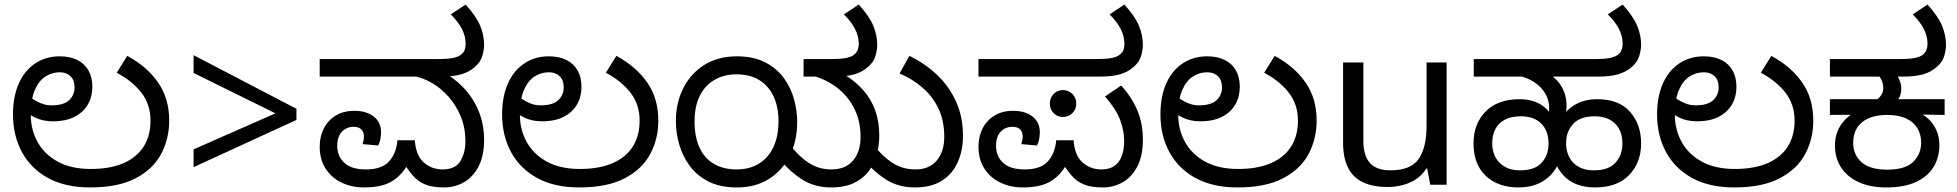

<svg xmlns="http://www.w3.org/2000/svg" viewBox="-20 -810 8583 842"><path d="M375 12Q267 12 191.5 -29Q116 -70 76.5 -142.5Q37 -215 37 -308Q37 -387 62.5 -444Q88 -501 134.5 -532Q181 -563 242 -563Q287 -563 319 -547Q351 -531 368 -501Q385 -471 385 -429Q385 -386 365.5 -352Q346 -318 307.5 -298Q269 -278 212 -278Q190 -278 171 -282Q152 -286 136.5 -293.5Q121 -301 108 -309L118 -380Q128 -373 141.5 -365.5Q155 -358 171 -353Q187 -348 206 -348Q259 -348 283 -370.5Q307 -393 307 -427Q307 -459 289 -476Q271 -493 242 -493Q209 -493 180 -475Q151 -457 133 -416Q115 -375 115 -306Q115 -241 145 -187Q175 -133 233.5 -101Q292 -69 378 -69Q462 -69 520.5 -94Q579 -119 609.5 -166.5Q640 -214 640 -281Q640 -352 600 -403.5Q560 -455 492 -491L538 -565Q625 -518 673.5 -448Q722 -378 722 -281Q722 -201 686.5 -134.5Q651 -68 574.5 -28Q498 12 375 12Z M829 -155 1188 -313 829 -490V-568L1280 -333V-284L829 -77Z M1577 12Q1521 12 1476.5 -10Q1432 -32 1407 -72Q1382 -112 1382 -167Q1382 -211 1400 -246.5Q1418 -282 1452 -303Q1486 -324 1534 -324Q1587 -324 1619 -299Q1651 -274 1651 -231Q1651 -215 1648 -199Q1645 -183 1638 -172L1570 -178Q1572 -184 1574 -193.5Q1576 -203 1576 -210Q1576 -232 1564 -243Q1552 -254 1531 -254Q1500 -254 1479.5 -232.5Q1459 -211 1459 -170Q1459 -125 1490 -96Q1521 -67 1585 -67Q1654 -67 1686 -102Q1718 -137 1723 -195H1799Q1804 -128 1838.5 -97.5Q1873 -67 1921 -67Q1977 -67 1999 -103.5Q2021 -140 2021 -191Q2021 -250 2000.5 -299.5Q1980 -349 1946 -387Q1912 -425 1871 -448Q1830 -471 1789 -477L1942 -483Q1993 -451 2029 -407Q2065 -363 2084 -310.5Q2103 -258 2103 -198Q2103 -126 2078.5 -79.5Q2054 -33 2014 -10.5Q1974 12 1928 12Q1877 12 1845 -1Q1813 -14 1791 -39.5Q1769 -65 1747 -101L1778 -105Q1752 -57 1722.5 -32Q1693 -7 1657.5 2.5Q1622 12 1577 12ZM1382 -474V-551H1892Q1946 -551 1968 -556Q1990 -561 2000 -569Q2014 -579 2018 -591.5Q2022 -604 2022 -618Q2022 -651 2006 -682.5Q1990 -714 1957 -747L2022 -790Q2069 -738 2086 -696.5Q2103 -655 2103 -612Q2103 -593 2095.5 -565.5Q2088 -538 2062 -516Q2037 -494 2002.5 -484Q1968 -474 1910 -474Z M2520 12Q2412 12 2336.5 -29Q2261 -70 2221.5 -142.5Q2182 -215 2182 -308Q2182 -387 2207.5 -444Q2233 -501 2279.5 -532Q2326 -563 2387 -563Q2432 -563 2464 -547Q2496 -531 2513 -501Q2530 -471 2530 -429Q2530 -386 2510.5 -352Q2491 -318 2452.5 -298Q2414 -278 2357 -278Q2335 -278 2316 -282Q2297 -286 2281.5 -293.5Q2266 -301 2253 -309L2263 -380Q2273 -373 2286.5 -365.5Q2300 -358 2316 -353Q2332 -348 2351 -348Q2404 -348 2428 -370.5Q2452 -393 2452 -427Q2452 -459 2434 -476Q2416 -493 2387 -493Q2354 -493 2325 -475Q2296 -457 2278 -416Q2260 -375 2260 -306Q2260 -241 2290 -187Q2320 -133 2378.5 -101Q2437 -69 2523 -69Q2607 -69 2665.5 -94Q2724 -119 2754.5 -166.5Q2785 -214 2785 -281Q2785 -352 2745 -403.5Q2705 -455 2637 -491L2683 -565Q2770 -518 2818.5 -448Q2867 -378 2867 -281Q2867 -201 2831.5 -134.5Q2796 -68 2719.5 -28Q2643 12 2520 12Z M3212 12Q3138 12 3087 -14Q3036 -40 3004.5 -83Q2973 -126 2958.5 -177Q2944 -228 2944 -279Q2944 -360 2977 -424.5Q3010 -489 3070 -526Q3130 -563 3210 -563Q3285 -563 3336 -536.5Q3387 -510 3418 -467Q3449 -424 3462.5 -373.5Q3476 -323 3476 -276Q3476 -191 3443 -126Q3410 -61 3351 -24.5Q3292 12 3212 12ZM3210 -67Q3266 -67 3307 -91.5Q3348 -116 3371 -163.5Q3394 -211 3394 -279Q3394 -340 3373 -386Q3352 -432 3311 -458Q3270 -484 3209 -484Q3157 -484 3115.5 -461Q3074 -438 3050 -392Q3026 -346 3026 -277Q3026 -209 3048 -162Q3070 -115 3111.5 -91Q3153 -67 3210 -67ZM3625 12Q3549 12 3492 -26.5Q3435 -65 3390 -123L3442 -177Q3483 -124 3527 -95.5Q3571 -67 3626 -67Q3688 -67 3721 -106Q3754 -145 3754 -210Q3754 -276 3728.5 -329.5Q3703 -383 3656.5 -421Q3610 -459 3548 -477L3686 -481Q3734 -451 3767.5 -412.5Q3801 -374 3818.5 -325Q3836 -276 3836 -215Q3836 -175 3825.5 -134.5Q3815 -94 3791 -61Q3767 -28 3726 -8Q3685 12 3625 12ZM3992 12Q3916 12 3859.5 -26.5Q3803 -65 3757 -123L3808 -177Q3850 -124 3894 -95.5Q3938 -67 3995 -67Q4055 -67 4088 -106Q4121 -145 4121 -210Q4121 -280 4096 -333Q4071 -386 4027 -424.5Q3983 -463 3925 -488L3968 -565Q4036 -532 4089 -482Q4142 -432 4172.5 -365Q4203 -298 4203 -215Q4203 -150 4180 -98.5Q4157 -47 4110.5 -17.5Q4064 12 3992 12ZM3827 -612Q3827 -593 3819.5 -565.5Q3812 -538 3786 -516Q3761 -494 3726.5 -484Q3692 -474 3634 -474H3504V-551H3616Q3670 -551 3692 -556Q3714 -561 3724 -569Q3737 -579 3741.5 -591.5Q3746 -604 3746 -618Q3746 -651 3730 -682.5Q3714 -714 3681 -747L3746 -790Q3793 -738 3810 -696.5Q3827 -655 3827 -612Z M4466 12Q4410 12 4365.5 -10Q4321 -32 4296 -72Q4271 -112 4271 -167Q4271 -211 4289 -246.5Q4307 -282 4341 -303Q4375 -324 4423 -324Q4476 -324 4508 -299Q4540 -274 4540 -231Q4540 -215 4537 -199Q4534 -183 4527 -172L4459 -178Q4461 -186 4463 -194.5Q4465 -203 4465 -210Q4465 -232 4453 -243Q4441 -254 4420 -254Q4389 -254 4368.5 -232.5Q4348 -211 4348 -170Q4348 -125 4379 -96Q4410 -67 4474 -67Q4543 -67 4575 -102Q4607 -137 4612 -195H4688Q4693 -128 4727.5 -97.5Q4762 -67 4810 -67Q4846 -67 4868 -83Q4890 -99 4900 -127.5Q4910 -156 4910 -191Q4910 -237 4892 -284.5Q4874 -332 4826 -387L4897 -435Q4943 -384 4967.5 -326.5Q4992 -269 4992 -198Q4992 -126 4967.5 -79.5Q4943 -33 4903 -10.5Q4863 12 4817 12Q4766 12 4734 -1Q4702 -14 4680 -39.5Q4658 -65 4636 -101L4667 -105Q4641 -57 4611.5 -32Q4582 -7 4546.5 2.5Q4511 12 4466 12ZM4641 -297Q4617 -297 4600.5 -314Q4584 -331 4584 -355Q4584 -381 4600.5 -398Q4617 -415 4641 -415Q4666 -415 4683 -398Q4700 -381 4700 -355Q4700 -331 4683 -314Q4666 -297 4641 -297ZM4271 -474V-551H4781Q4835 -551 4857 -556Q4879 -561 4889 -569Q4903 -579 4907 -591.5Q4911 -604 4911 -618Q4911 -651 4895 -682.5Q4879 -714 4846 -747L4911 -790Q4958 -738 4975 -696.5Q4992 -655 4992 -612Q4992 -593 4984.5 -565.5Q4977 -538 4951 -516Q4926 -494 4891.5 -484Q4857 -474 4799 -474Z M5407 12Q5299 12 5223.5 -29Q5148 -70 5108.5 -142.5Q5069 -215 5069 -308Q5069 -387 5094.5 -444Q5120 -501 5166.5 -532Q5213 -563 5274 -563Q5319 -563 5351 -547Q5383 -531 5400 -501Q5417 -471 5417 -429Q5417 -386 5397.5 -352Q5378 -318 5339.5 -298Q5301 -278 5244 -278Q5222 -278 5203 -282Q5184 -286 5168.5 -293.5Q5153 -301 5140 -309L5150 -380Q5160 -373 5173.5 -365.5Q5187 -358 5203 -353Q5219 -348 5238 -348Q5291 -348 5315 -370.5Q5339 -393 5339 -427Q5339 -459 5321 -476Q5303 -493 5274 -493Q5241 -493 5212 -475Q5183 -457 5165 -416Q5147 -375 5147 -306Q5147 -241 5177 -187Q5207 -133 5265.5 -101Q5324 -69 5410 -69Q5494 -69 5552.5 -94Q5611 -119 5641.5 -166.5Q5672 -214 5672 -281Q5672 -352 5632 -403.5Q5592 -455 5524 -491L5570 -565Q5657 -518 5705.5 -448Q5754 -378 5754 -281Q5754 -201 5718.5 -134.5Q5683 -68 5606.5 -28Q5530 12 5407 12Z M6324 -536V0H6252L6239 -71H6235Q6218 -43 6191 -25Q6164 -7 6132 1.5Q6100 10 6065 10Q6001 10 5957.5 -10.5Q5914 -31 5892 -74Q5870 -117 5870 -185V-536H5959V-191Q5959 -127 5988 -95Q6017 -63 6078 -63Q6167 -63 6201.5 -113Q6236 -163 6236 -257V-536Z M6640 12Q6549 12 6495.5 -39Q6442 -90 6442 -181Q6442 -267 6495 -321Q6548 -375 6645 -375Q6674 -375 6698.5 -368Q6723 -361 6742.5 -348Q6762 -335 6776 -316L6772 -315Q6773 -317 6773.5 -324.5Q6774 -332 6774 -335Q6774 -364 6762 -389.5Q6750 -415 6728 -434.5Q6706 -454 6677.5 -466Q6649 -478 6616 -481L6770 -486Q6793 -474 6811 -454Q6829 -434 6839.5 -406.5Q6850 -379 6850 -343Q6850 -336 6849 -327.5Q6848 -319 6847 -315L6845 -316Q6862 -335 6882.5 -348Q6903 -361 6928.5 -368Q6954 -375 6985 -375Q7079 -375 7128 -320Q7177 -265 7177 -181Q7177 -97 7124.5 -42.5Q7072 12 6975 12Q6930 12 6895 -1.5Q6860 -15 6836 -41Q6812 -67 6799 -102L6818 -101Q6805 -68 6780.5 -42.5Q6756 -17 6721 -2.5Q6686 12 6640 12ZM6646 -63Q6711 -63 6741 -96.5Q6771 -130 6771 -181Q6771 -236 6739 -268Q6707 -300 6650 -300Q6606 -300 6578 -284.5Q6550 -269 6537 -242.5Q6524 -216 6524 -183Q6524 -128 6557 -95.5Q6590 -63 6646 -63ZM6970 -63Q7034 -63 7064.5 -96.5Q7095 -130 7095 -181Q7095 -218 7080.5 -244.5Q7066 -271 7039 -285.5Q7012 -300 6973 -300Q6910 -300 6879 -266.5Q6848 -233 6848 -183Q6848 -128 6880.5 -95.5Q6913 -63 6970 -63ZM6443 -474V-551H6966Q7019 -551 7041 -556Q7063 -561 7074 -569Q7087 -579 7091.5 -591.5Q7096 -604 7096 -618Q7096 -651 7080 -682.5Q7064 -714 7031 -747L7096 -790Q7143 -738 7160 -696.5Q7177 -655 7177 -612Q7177 -593 7169 -565.5Q7161 -538 7136 -516Q7110 -494 7075.5 -484Q7041 -474 6984 -474Z M7585 12Q7477 12 7401.5 -29Q7326 -70 7286.5 -142.5Q7247 -215 7247 -308Q7247 -387 7272.5 -444Q7298 -501 7344.5 -532Q7391 -563 7452 -563Q7497 -563 7529 -547Q7561 -531 7578 -501Q7595 -471 7595 -429Q7595 -386 7575.5 -352Q7556 -318 7517.5 -298Q7479 -278 7422 -278Q7400 -278 7381 -282Q7362 -286 7346.5 -293.5Q7331 -301 7318 -309L7328 -380Q7338 -373 7351.5 -365.5Q7365 -358 7381 -353Q7397 -348 7416 -348Q7469 -348 7493 -370.5Q7517 -393 7517 -427Q7517 -459 7499 -476Q7481 -493 7452 -493Q7419 -493 7390 -475Q7361 -457 7343 -416Q7325 -375 7325 -306Q7325 -241 7355 -187Q7385 -133 7443.5 -101Q7502 -69 7588 -69Q7672 -69 7730.5 -94Q7789 -119 7819.5 -166.5Q7850 -214 7850 -281Q7850 -352 7810 -403.5Q7770 -455 7702 -491L7748 -565Q7835 -518 7883.5 -448Q7932 -378 7932 -281Q7932 -201 7896.5 -134.5Q7861 -68 7784.5 -28Q7708 12 7585 12Z M8252 12Q8182 12 8131.5 -11Q8081 -34 8054 -75.5Q8027 -117 8027 -172Q8027 -204 8037.5 -232Q8048 -260 8069 -282.5Q8090 -305 8121 -321L8135 -307L8005 -306V-375H8213Q8224 -383 8231.5 -395.5Q8239 -408 8239 -424Q8239 -438 8234.5 -451Q8230 -464 8222 -475L8267 -487L8302 -475Q8310 -462 8314 -448Q8318 -434 8318 -423Q8318 -407 8314.5 -395.5Q8311 -384 8305 -375H8508V-306L8374 -308L8389 -318Q8418 -307 8439.5 -286Q8461 -265 8473 -236.5Q8485 -208 8485 -174Q8485 -119 8459 -77Q8433 -35 8381.5 -11.5Q8330 12 8252 12ZM8256 -66Q8336 -66 8370.5 -100.5Q8405 -135 8405 -184Q8405 -221 8388 -248.5Q8371 -276 8338 -291Q8305 -306 8256 -306Q8206 -306 8172.5 -290.5Q8139 -275 8123 -247.5Q8107 -220 8107 -184Q8107 -131 8144 -98.5Q8181 -66 8256 -66ZM8005 -474V-551H8303Q8357 -551 8379 -556Q8401 -561 8411 -569Q8424 -579 8428.5 -591.5Q8433 -604 8433 -618Q8433 -651 8417 -682.5Q8401 -714 8368 -747L8433 -790Q8480 -738 8497 -696.5Q8514 -655 8514 -612Q8514 -593 8506.5 -565.5Q8499 -538 8473 -516Q8448 -494 8413.5 -484Q8379 -474 8321 -474Z"/></svg>

Font: hexlkannada05
Style: Book
Weight: 400
Designer: Jelle Bosma - Monotype Design Team
Foundry: Monotype Imaging Inc.
Version: Version 2.003